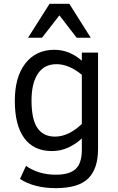

<svg xmlns="http://www.w3.org/2000/svg" viewBox="-20 -786 613 999"><path d="M490.2 -11.2Q490.2 91.8 439.2 142.3Q388.2 192.9 270 192.9Q157.2 192.9 84 145L115.2 77.1Q181.2 123 270 123Q341.8 123 373.8 93Q405.8 63 405.8 -5.9V-65.9Q377 -38.1 336.9 -19Q296.9 0 250 0Q155.8 0 106.4 -67.1Q57.1 -134.3 57.1 -261.2Q57.1 -386.2 112.3 -456.5Q167.5 -526.9 263.2 -526.9Q340.8 -526.9 405.8 -470.2V-512.2H490.2ZM405.8 -397Q338.9 -452.1 273.9 -452.1Q210 -452.1 177 -402.3Q144 -352.5 144 -263.2Q144 -164.6 174.8 -119.9Q205.6 -75.2 266.1 -75.2Q336.4 -75.2 405.8 -141.1ZM378.9 -589.8 289.1 -706.1 198.7 -589.8H126L237.8 -766.1H340.8L452.1 -589.8Z"/></svg>

Font: Lorenzo Sans
Style: Regular
Weight: 400
Foundry: Intel Corporation
Version: Version 1.00; ttfautohint (v1.5)